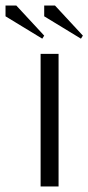

<svg xmlns="http://www.w3.org/2000/svg" viewBox="-92 -675 320 695"><path d="M201 -535 68 -616V-655H107L208 -546ZM61 -535 -72 -616V-655H-33L68 -546ZM55 0V-480H120V0Z"/></svg>

Font: Glametrix
Style: Regular
Weight: 500
Designer: gluk
Foundry: gluk
Version: Version 0.40